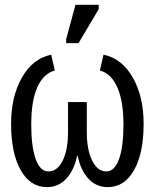

<svg xmlns="http://www.w3.org/2000/svg" viewBox="-20 -765 640 795"><path d="M339.4 -219.2Q339.4 -144 361.8 -99.6Q384.3 -55.2 419.9 -55.2Q454.6 -55.2 472.9 -106.2Q491.2 -157.2 491.2 -250Q491.2 -344.7 466.1 -402.6Q440.9 -460.4 393.6 -473.1L408.7 -538.6Q484.9 -522.9 529.8 -444.1Q574.7 -365.2 574.7 -252.4Q574.7 -131.3 535.2 -60.8Q495.6 9.8 426.3 9.8Q377.4 9.8 345.2 -26.1Q313 -62 301.3 -120.6H299.3Q287.6 -61.5 255.1 -25.9Q222.7 9.8 174.3 9.8Q105.5 9.8 65.7 -60.5Q25.9 -130.9 25.9 -252.4Q25.9 -364.7 70.6 -443.6Q115.2 -522.5 191.9 -538.6L207 -473.1Q159.7 -460.4 134.5 -403.8Q109.4 -347.2 109.4 -250Q109.4 -157.7 127.7 -106.4Q146 -55.2 180.7 -55.2Q217.3 -55.2 239.5 -99.9Q261.7 -144.5 261.7 -219.2V-342.3H339.4ZM253.9 -586.4V-602.5L292.5 -745.1H388.7V-727.1L305.2 -586.4Z"/></svg>

Font: Cousine
Style: Regular
Weight: 400
Monospace: yes
Designer: Steve Matteson
Foundry: Monotype Imaging Inc.
Version: Version 1.21